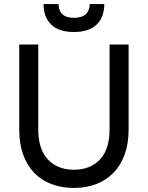

<svg xmlns="http://www.w3.org/2000/svg" viewBox="-20 -920 730 948"><path d="M345 8Q283 8 233 -11.5Q183 -31 148 -67.5Q113 -104 94 -157.5Q75 -211 75 -280V-700H169V-280Q169 -183 216.5 -132.5Q264 -82 345 -82Q426 -82 473.5 -132.5Q521 -183 521 -280V-700H615V-280Q615 -212 596 -158.5Q577 -105 541.5 -68Q506 -31 456 -11.5Q406 8 345 8ZM345 -762Q271 -762 233 -798.5Q195 -835 195 -900H269Q269 -868 288 -850Q307 -832 345 -832Q384 -832 403.5 -850Q423 -868 423 -900H495Q495 -835 457 -798.5Q419 -762 345 -762Z"/></svg>

Font: Retni Sans Medium
Style: Regular
Weight: 500
Designer: Vitaly Kuzmin
Foundry: ParaType Ltd.
Version: Version 1.00;March 2, 2019;FontCreator 11.5.0.2425 64-bit; t